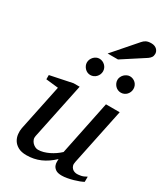

<svg xmlns="http://www.w3.org/2000/svg" viewBox="-227 -1023 981 1131"><g transform="rotate(30 263.5 -457.5)"><path d="M523.9 -23.9Q514.6 -18.6 498.3 -12.2Q481.9 -5.9 462.9 -0.5Q443.8 4.9 424.1 8.5Q404.3 12.2 388.2 12.2Q359.9 12.2 346.2 2.7Q332.5 -6.8 327.4 -19.3Q322.3 -31.7 322.8 -44.4Q323.2 -57.1 323.2 -63Q283.7 -25.4 240.5 -6.6Q197.3 12.2 147 12.2Q112.3 12.2 90.3 0Q68.4 -12.2 57.1 -30.8Q45.9 -49.3 43.5 -71.3Q41 -93.3 44.9 -112.8L109.9 -424.8L25.9 -434.1V-462.9L176.8 -494.1H217.8L138.2 -112.8Q135.3 -100.1 139.4 -88.6Q143.6 -77.1 151.6 -68.6Q159.7 -60.1 169.9 -54.9Q180.2 -49.8 189.9 -49.8Q208 -49.8 226.3 -54.9Q244.6 -60.1 262.7 -68.8Q280.8 -77.6 297.4 -89.1Q314 -100.6 328.1 -113.8L403.8 -481.9H497.1L417 -97.2Q413.6 -81.5 417 -71Q420.4 -60.5 427.5 -53.7Q434.6 -46.9 443.6 -43.9Q452.6 -41 460.9 -41Q470.7 -41 486.8 -43.9Q502.9 -46.9 523.9 -59.1ZM292 -641.1Q292 -629.9 287.6 -619.6Q283.2 -609.4 275.6 -601.6Q268.1 -593.8 258.1 -589.4Q248 -585 236.8 -585Q226.1 -585 216.3 -589.4Q206.5 -593.8 199.2 -601.6Q191.9 -609.4 187.5 -619.1Q183.1 -628.9 183.1 -640.1Q183.1 -650.9 187.5 -660.9Q191.9 -670.9 199.2 -678.7Q206.5 -686.5 216.3 -691.2Q226.1 -695.8 236.8 -695.8Q248 -695.8 258.1 -691.4Q268.1 -687 275.6 -679.7Q283.2 -672.4 287.6 -662.4Q292 -652.3 292 -641.1ZM499 -641.1Q499 -629.9 494.9 -619.6Q490.7 -609.4 483.4 -601.6Q476.1 -593.8 466.1 -589.4Q456.1 -585 444.8 -585Q433.6 -585 423.6 -589.4Q413.6 -593.8 406.2 -601.6Q398.9 -609.4 394.5 -619.6Q390.1 -629.9 390.1 -641.1Q390.1 -651.4 394.8 -661.4Q399.4 -671.4 407 -679Q414.6 -686.5 424.6 -691.2Q434.6 -695.8 444.8 -695.8Q456.1 -695.8 466.1 -691.4Q476.1 -687 483.4 -679.7Q490.7 -672.4 494.9 -662.4Q499 -652.3 499 -641.1ZM506.8 -884.3Q506.8 -870.1 500.5 -860.6Q494.1 -851.1 482.9 -843.3L333 -746.1H262.7L398.9 -902.3Q403.8 -908.2 409.2 -912.6Q414.6 -917 421.1 -920.4Q427.7 -923.8 436.3 -925.5Q444.8 -927.2 456.1 -927.2Q469.2 -927.2 478.8 -923.3Q488.3 -919.4 494.4 -913.3Q500.5 -907.2 503.7 -899.4Q506.8 -891.6 506.8 -884.3Z"/></g></svg>

Font: Charis SIL Phon
Style: Italic
Weight: 400
Italic angle: -11°
Foundry: SIL International
Version: Version 5.000